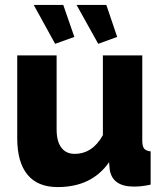

<svg xmlns="http://www.w3.org/2000/svg" viewBox="-20 -750 667 780"><path d="M282 -600 237 -730H117L204 -572ZM456 -600 412 -730H291L379 -572ZM423 -91 426 -59Q438 8 524 8Q557 8 592 0V-135Q573 -137 565.5 -146.5Q558 -156 558 -180V-525H398V-201Q356 -125 283 -125Q248 -125 229 -150.5Q210 -176 210 -224V-525H50V-189Q50 -91 91.5 -40.5Q133 10 214 10Q353 10 423 -91Z"/></svg>

Font: RT Raleway ExtraBold
Style: Regular
Weight: 400
Designer: Matt McInerney, Pablo Impallari, Rodrigo Fuenzalida — Edited by Milan Moffatt in April 2016
Foundry: Matt McInerney, Pablo Impallari, Rodrigo Fuenzalida — Edited by Milan Moffatt in April 2016
Version: Version 3.001